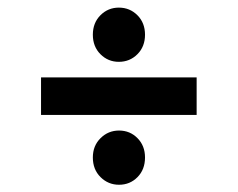

<svg xmlns="http://www.w3.org/2000/svg" viewBox="-20 -638 640 517"><path d="M90.5 -328.5V-429.5H509.5V-328.5ZM300 -471.5Q271 -471.5 250.5 -492Q230 -512.5 230 -544.5Q230 -576.5 250.5 -597Q271 -617.5 300 -617.5Q329.5 -617.5 350 -597Q370.5 -576.5 370.5 -544.5Q370.5 -512.5 350 -492Q329.5 -471.5 300 -471.5ZM300.5 -140.5Q271.5 -140.5 250.8 -161Q230 -181.5 230 -214Q230 -245.5 250.8 -266Q271.5 -286.5 300.5 -286.5Q330 -286.5 350.2 -266Q370.5 -245.5 370.5 -214Q370.5 -181.5 350.2 -161Q330 -140.5 300.5 -140.5Z"/></svg>

Font: Spline Sans Mono Medium
Style: Regular
Weight: 500
Monospace: yes
Version: Version 1.004